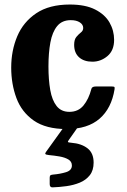

<svg xmlns="http://www.w3.org/2000/svg" viewBox="-20 -555 560 848"><path d="M29.5 -256.5Q29.5 -331.5 56.2 -394.8Q83 -458 140.2 -496.5Q197.5 -535 288.5 -535Q357 -535 400.2 -513Q443.5 -491 463.8 -455.5Q484 -420 484 -379Q484 -332 454.5 -307.2Q425 -282.5 388 -282.5Q351 -282.5 329.2 -302Q307.5 -321.5 307.5 -357Q307.5 -380.5 317.5 -392.2Q327.5 -404 337.5 -411.8Q347.5 -419.5 347.5 -431.5Q347.5 -446.5 332.5 -456.2Q317.5 -466 292.5 -466Q254 -466 232.5 -439.8Q211 -413.5 202.5 -367.5Q194 -321.5 194 -261.5Q194 -202.5 202 -157.2Q210 -112 230.2 -86.5Q250.5 -61 286.5 -61Q325.5 -61 348.8 -89.2Q372 -117.5 383.5 -162Q386 -173 402.5 -173H473.5Q483.5 -173 485.2 -171Q487 -169 486 -161Q472.5 -76.5 419.8 -30.8Q367 15 274.5 15Q183 15 129.2 -22.5Q75.5 -60 52.5 -122Q29.5 -184 29.5 -256.5ZM199.5 258V229.5Q199.5 221 203.5 218.8Q207.5 216.5 215 216Q245.5 213.5 271.5 205.5Q297.5 197.5 297.5 176Q297.5 158.5 281.8 149.2Q266 140 242.8 136Q219.5 132 197 130Q182.5 128.5 180.5 125.2Q178.5 122 183.5 115.5L261.5 7Q265 2 274 2H311Q322.5 2 323.2 4Q324 6 320 12L285.5 61Q279 69.5 280.2 72Q281.5 74.5 295 75.5Q339.5 79 366.5 100Q393.5 121 393.5 163Q393.5 197.5 376.5 219Q359.5 240.5 332 251.8Q304.5 263 273 267.2Q241.5 271.5 212 272.5Q199.5 273 199.5 258Z"/></svg>

Font: Besley* Narrow
Style: Bold
Weight: 700
Width: 4
Designer: Owen Earl
Foundry: indestructible type*
Version: Version 3.000; ttfautohint (v1.8.3)